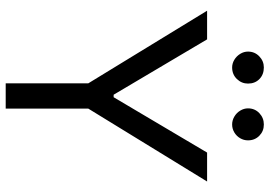

<svg xmlns="http://www.w3.org/2000/svg" viewBox="-156 -790 946 674"><g transform="rotate(90 317.0 -453.0)"><path d="M118.2 -707 312.5 -378.9H321.3L515.6 -707H617.2L361.3 -290V0H272.5V-290L17.6 -707ZM161.1 -850.6Q161.1 -874 177.7 -890.1Q194.3 -906.2 216.8 -906.2Q241.7 -906.2 257.6 -890.6Q273.4 -875 273.4 -850.6Q273.4 -828.1 257.3 -811.5Q241.2 -794.9 216.8 -794.9Q202.6 -794.9 189.7 -802.7Q176.8 -810.5 168.9 -823.5Q161.1 -836.4 161.1 -850.6ZM360.4 -850.6Q360.4 -874.5 377.2 -890.4Q394 -906.2 417 -906.2Q440.4 -906.2 456.5 -890.4Q472.7 -874.5 472.7 -850.6Q472.7 -835.9 465.3 -823.2Q458 -810.5 445.1 -802.7Q432.1 -794.9 417 -794.9Q402.3 -794.9 389.2 -802.7Q376 -810.5 368.2 -823.5Q360.4 -836.4 360.4 -850.6Z"/></g></svg>

Font: Pretendard Std
Style: Regular
Weight: 400
Designer: Base glyphs from Inter by Rasmus Andersson; Hangeul glyphs from Noto Sans CJK(Source Han Sans) by Jang Soo-young and Kan
Foundry: Kil Hyung-jin
Version: Version 1.309